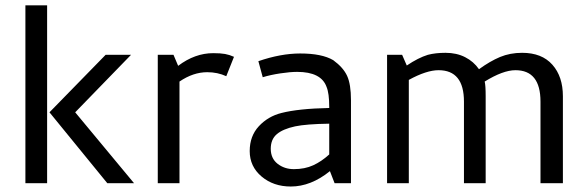

<svg xmlns="http://www.w3.org/2000/svg" viewBox="-20 -685 2190 718"><path d="M156.2 0H75V-665H156.2ZM261.2 -265 481.2 0H381.2L165 -265L375 -480H470Z M855 -472.5 826.2 -400Q793.8 -415 755 -415Q702.5 -415 651.2 -380V0H570V-480H628.8L646.2 -438.8Q708.8 -486.2 777.5 -486.2Q805 -486.2 821.9 -483.1Q838.8 -480 855 -472.5Z M962.5 -396.2 946.2 -456.2Q1030 -485 1102.5 -485Q1183.8 -485 1226.2 -460Q1263.8 -432.5 1278.1 -401.2Q1292.5 -370 1292.5 -310V0H1231.2L1213.8 -45Q1142.5 12.5 1067.5 12.5Q1002.5 12.5 958.1 -25Q913.8 -62.5 913.8 -120Q913.8 -176.2 948.1 -213.1Q982.5 -250 1032.5 -262.5Q1096.2 -278.8 1211.2 -281.2V-285Q1211.2 -336.2 1201.2 -360Q1181.2 -416.2 1091.2 -416.2Q1065 -416.2 1028.1 -410.6Q991.2 -405 962.5 -396.2ZM1211.2 -107.5V-222.5Q1125 -221.2 1083.8 -212.5Q1037.5 -202.5 1015 -183.1Q992.5 -163.8 992.5 -128.8Q992.5 -92.5 1018.1 -72.5Q1043.8 -52.5 1078.8 -52.5Q1120 -52.5 1151.2 -66.9Q1182.5 -81.2 1211.2 -107.5Z M1907.5 -422.5Q1861.2 -422.5 1792.5 -380Q1796.2 -366.2 1796.2 -325V0H1715V-305Q1715 -422.5 1620 -422.5Q1575 -422.5 1508.8 -386.2V0H1427.5V-480H1483.8L1501.2 -440Q1543.8 -468.8 1580 -480Q1608.8 -487.5 1646.2 -487.5Q1687.5 -487.5 1719.4 -471.2Q1751.2 -455 1771.2 -426.2Q1812.5 -456.2 1850 -471.9Q1887.5 -487.5 1932.5 -487.5Q2006.2 -487.5 2045.6 -443.1Q2085 -398.8 2085 -325V0H2001.2V-305Q2001.2 -422.5 1907.5 -422.5Z"/></svg>

Font: Cambay
Style: Regular
Weight: 400
Version: Version 1.180;PS 001.180;hotconv 1.0.70;makeotf.lib2.5.58329